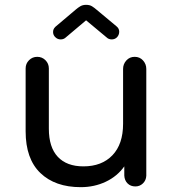

<svg xmlns="http://www.w3.org/2000/svg" viewBox="-20 -768 717 794"><path d="M585 -483V-41Q584 -22 571 -9.5Q558 3 540 3Q520 3 507.5 -9.5Q495 -22 494 -42V-80Q465 -39 417.5 -16.5Q370 6 314 6Q208 6 147 -52.5Q86 -111 86 -225V-485Q86 -505 100 -519Q114 -533 134 -533Q154 -533 168 -519Q182 -505 182 -485V-236Q182 -159 219 -119.5Q256 -80 325 -80Q401 -80 445 -126Q489 -172 489 -256V-483Q489 -503 502.5 -518Q516 -533 537 -533Q558 -533 571.5 -518Q585 -503 585 -483ZM420 -614 336 -684 253 -614Q244 -605 231 -605Q218 -605 209 -614Q200 -622 199.5 -634.5Q199 -647 208 -656L210 -658L294 -729Q302 -736 312 -742Q322 -748 336 -748Q351 -748 360.5 -742Q370 -736 378 -729L462 -659Q473 -650 473 -637Q473 -624 464 -614Q455 -605 442 -605Q429 -605 420 -614Z"/></svg>

Font: Sepalumica Med
Style: Regular
Weight: 500
Designer: Julieta Ulanovsky
Foundry: Julieta Ulanovsky
Version: Version 7.200